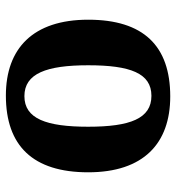

<svg xmlns="http://www.w3.org/2000/svg" viewBox="7 -596 599 653"><g transform="rotate(90 306.5 -269.5)"><path d="M305 10C476 10 566 -82 566 -270C566 -458 468 -549 308 -549C136 -549 47 -458 47 -270C47 -82 145 10 305 10ZM307 -53C230 -53 202 -128 202 -270C202 -413 229 -485 306 -485C383 -485 411 -413 411 -270C411 -128 384 -53 307 -53Z"/></g></svg>

Font: Noto Serif Test
Style: Bold
Weight: 700
Version: Version 1.000